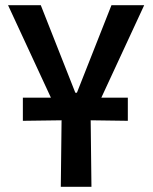

<svg xmlns="http://www.w3.org/2000/svg" viewBox="-20 -719 587 739"><path d="M214 0 217 -256 68 -254V-343H176L11 -699H137L270 -362H276L409 -699H535L370 -343H472V-254L329 -256L332 0Z"/></svg>

Font: Ruda
Style: Bold
Weight: 700
Designer: Mariela Monsalve and Angelina Sanchez
Foundry: Mariela Monsalve and Angelina Sanchez
Version: Version 2.000